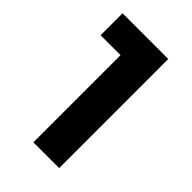

<svg xmlns="http://www.w3.org/2000/svg" viewBox="-158 -546 606 606"><g transform="rotate(45 145.0 -243.5)"><path d="M109 0V-441L160 -389H20V-487H224V0Z"/></g></svg>

Font: SUSE Thin SemiBold
Style: Regular
Weight: 600
Version: Version 1.000